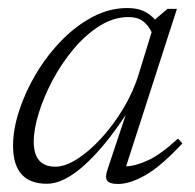

<svg xmlns="http://www.w3.org/2000/svg" viewBox="-20 -448 486 478"><path d="M248 -27 293 -162Q240.5 -82 189.5 -36.2Q138.5 9.5 97 9.5Q12.5 9.5 12.5 -85Q12.5 -126 27.8 -172.8Q43 -219.5 70 -264.8Q97 -310 133 -347Q169 -384 210.8 -406Q252.5 -428 297 -428Q321.5 -428 338 -420.2Q354.5 -412.5 366.5 -398.5L367 -400.5L397 -426H420.5L294 -34Q317.5 -34.5 349.2 -49.2Q381 -64 423 -103L434 -91Q381 -34 342.2 -12Q303.5 10 274.5 10Q252 10 246.5 1.2Q241 -7.5 248 -27ZM64 -95.5Q64 -33 118 -33Q142 -33 172 -52Q202 -71 232.2 -104Q262.5 -137 287.5 -178.8Q312.5 -220.5 326 -265.5L357.5 -368Q349.5 -385 336 -395.2Q322.5 -405.5 300 -405.5Q263 -405.5 228 -383.5Q193 -361.5 163.2 -326Q133.5 -290.5 111.2 -248.8Q89 -207 76.5 -166.5Q64 -126 64 -95.5Z"/></svg>

Font: Newsreader Text Light
Style: Italic
Weight: 300
Italic angle: -17°
Designer: Hugues Gentile
Foundry: Production Type
Version: Version 1.001